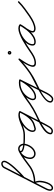

<svg xmlns="http://www.w3.org/2000/svg" viewBox="998 -1709 901 3175"><g transform="rotate(-90 1448.5 -121.5)"><path d="M95.2 -174.2C99.3 -169.1 106.9 -168.3 112 -172.5C174.5 -223.5 376.9 -422.3 378.7 -500.8C379.4 -530 357.7 -551.9 328.6 -551.9C297.5 -551.9 269.4 -533.9 255.3 -506.5C143 -287.5 30.7 -68.5 -81.7 150.5C-98.2 182.8 -119.5 218 -119.5 255.3C-119.5 281.9 -102.9 306.2 -74.4 306.2C9.2 306.2 47.2 148.1 47.2 83.8C47.2 54.2 41 19.1 23.9 -5.8C21.5 -9.3 16.8 -4.6 13.9 1C11 6.5 9.7 13 14 13C110.9 13 205.8 -11.1 285.9 -67.2C291.3 -71 292.6 -78.5 288.8 -83.9C285 -89.3 277.5 -90.6 272.1 -86.8C272.1 -86.8 272.1 -86.8 272.1 -86.8C196 -33.6 106 -11 14 -11C9.7 -11 6 -8.1 4 -4.2C2 -0.4 1.7 4.3 4.1 7.8C18.4 28.6 23.2 59.2 23.2 83.8C23.2 132.5 -9.2 282.2 -74.4 282.2C-89.4 282.2 -95.5 268.5 -95.5 255.3C-95.5 222.5 -74.9 190 -60.3 161.5C52 -57.5 164.3 -276.5 276.7 -495.5C286.7 -515 306.5 -527.9 328.6 -527.9C344.3 -527.9 355.1 -517.1 354.7 -501.4C353.1 -434.3 152.1 -236.1 96.9 -191.1C91.7 -186.9 91 -179.4 95.2 -174.2Z M269.2 -70.1C273 -64.7 280.4 -63.4 285.9 -67.2C367.6 -124.2 449.3 -195 538.6 -238.7C544.6 -241.6 547.1 -248.8 544.2 -254.7C541.2 -260.7 534.1 -263.2 528.1 -260.3C528.1 -260.3 528.1 -260.3 528.1 -260.3C437.5 -216 355 -144.7 272.1 -86.8C266.7 -83 265.4 -75.6 269.2 -70.1ZM544.3 -254.5C541.5 -260.5 534.3 -263.1 528.3 -260.4C456.5 -227.1 406.7 -150.4 406.7 -71.2C406.7 -21.8 443.3 16.7 493.2 16.7C586.2 16.7 659.6 -98.2 659.6 -182.5C659.6 -227.5 624.9 -272 578 -272C554.8 -272 526.4 -266.9 517.7 -242C517.7 -242 517.7 -242 517.7 -242C517.7 -242 517.7 -242 517.7 -242C484.5 -149.1 770.8 -159 810 -159C816.6 -159 822 -164.4 822 -171C822 -177.6 816.6 -183 810 -183C735 -183.1 632.7 -177.7 562.1 -206.8C550.7 -211.5 535 -219.2 540.3 -234C540.3 -234 540.3 -234 540.3 -234C540.3 -234 540.3 -234 540.3 -234C544.9 -247.1 566.6 -248 578 -248C611.5 -248 635.6 -214.2 635.6 -182.5C635.6 -111.7 572.5 -7.3 493.2 -7.3C456.5 -7.3 430.7 -34.9 430.7 -71.2C430.7 -141.1 475 -209.2 538.4 -238.6C544.4 -241.4 547 -248.5 544.3 -254.5Z M810 -159C810 -159 810 -159 810 -159C928 -159.2 1025.8 -244.1 1134.4 -244.1C1149 -244.1 1166.6 -241.2 1180 -235.1C1186.1 -232.3 1193.2 -235 1195.9 -241C1198.7 -247.1 1196 -254.2 1190 -256.9C1173.5 -264.5 1152.5 -268.1 1134.4 -268.1C1022.4 -268.1 926 -183.1 810 -183C803.4 -183 798 -177.6 798 -171C798 -164.4 803.4 -159 810 -159ZM1189.8 -257C1189.8 -257 1189.8 -257 1189.8 -257C1172.4 -264.7 1153.4 -268.1 1134.4 -268.1C1032.8 -268.1 854.2 -143.7 854.2 -32.4C854.2 -0.5 873.4 21.3 906.4 21.3C906.4 21.3 907.2 21.2 908 21C908.8 20.9 909.6 20.8 909.6 20.8C940.9 11.9 972.7 6.6 1002.7 -7C1096.2 -49.4 1155.1 -149.6 1198.8 -237.7C1201.7 -243.6 1199.3 -250.8 1193.3 -253.8C1187.4 -256.7 1180.2 -254.3 1177.2 -248.3C1177.2 -248.3 1177.2 -248.3 1177.2 -248.3C1136.4 -165.9 1080.7 -68.7 992.8 -28.9C964 -15.8 933.2 -10.9 903.1 -2.3C903 -2.3 903.9 -2.4 904.7 -2.5C905.6 -2.6 906.4 -2.7 906.4 -2.7C886.7 -2.7 878.2 -13.6 878.2 -32.4C878.2 -129.7 1046.1 -244.1 1134.4 -244.1C1150.1 -244.1 1165.7 -241.4 1180.2 -235C1186.2 -232.3 1193.3 -235.1 1196 -241.2C1198.7 -247.2 1195.9 -254.3 1189.8 -257ZM1193.5 -253.7C1187.5 -256.7 1180.3 -254.4 1177.3 -248.5C1108 -112.5 1038.6 23.5 969.3 159.5C969.3 159.6 969.4 159.4 969.5 159.2C969.6 158.9 969.8 158.7 969.8 158.8C947.9 194.6 915.9 279.8 870.5 279.8C862.2 279.8 838.5 276.7 838.5 265.4C838.5 167.7 1084.9 68.9 1161.5 29.3C1217.9 0.1 1273.8 -30.7 1325.9 -67.2C1331.3 -71 1332.6 -78.5 1328.8 -83.9C1325 -89.3 1317.5 -90.6 1312.1 -86.8C1312.1 -86.8 1312.1 -86.8 1312.1 -86.8C1257.2 -48.4 1198.1 -16.3 1138.5 14.1C1050.7 59.1 814.5 147.6 814.5 265.4C814.5 293.6 847.2 303.8 870.5 303.8C931.4 303.8 962.8 216.3 990.2 171.2C990.2 171.2 990.4 171 990.5 170.8C990.6 170.7 990.7 170.5 990.7 170.5C1060 34.5 1129.4 -101.5 1198.7 -237.5C1201.7 -243.5 1199.4 -250.7 1193.5 -253.7Z M1309.2 -70.1C1312.9 -64.7 1320.4 -63.4 1325.9 -67.2C1426.2 -137.1 1537.6 -235.8 1665.3 -235.8C1679 -235.8 1692.1 -234.8 1705.5 -233.1C1712.1 -232.3 1718.1 -236.9 1718.9 -243.5C1719.7 -250.1 1715.1 -256.1 1708.5 -256.9C1708.5 -256.9 1708.5 -256.9 1708.5 -256.9C1694 -258.7 1680 -259.8 1665.3 -259.8C1531.3 -259.8 1417.2 -160.1 1312.1 -86.8C1306.7 -83.1 1305.4 -75.6 1309.2 -70.1ZM1718.9 -243.3C1719.8 -249.9 1715.3 -255.9 1708.7 -256.9C1695.5 -258.8 1682.6 -259.7 1669.2 -259.7C1557.9 -259.7 1457.8 -201.9 1404 -104.4C1391.8 -82.4 1379.1 -54.2 1379.1 -28.4C1379.1 3.1 1398.5 25 1430.7 25C1556.9 25 1675 -139.6 1722.8 -237.7C1725.7 -243.7 1723.2 -250.9 1717.3 -253.8C1711.3 -256.7 1704.1 -254.2 1701.2 -248.3C1701.2 -248.3 1701.2 -248.3 1701.2 -248.3C1658.1 -159.7 1545.9 1 1430.7 1C1411.8 1 1403.1 -10 1403.1 -28.4C1403.1 -49.8 1414.9 -74.6 1425 -92.8C1474.7 -182.7 1566.6 -235.7 1669.2 -235.7C1681.5 -235.7 1693.2 -234.9 1705.3 -233.1C1711.9 -232.2 1717.9 -236.7 1718.9 -243.3ZM1701.2 -248.3C1701.2 -248.3 1701.2 -248.3 1701.2 -248.3C1650.3 -145.3 1599.3 -42.3 1548.3 60.7C1548.3 60.7 1548.3 60.6 1548.4 60.5C1548.4 60.4 1548.5 60.3 1548.5 60.3C1519 114.3 1452.6 285.1 1397.8 285.1C1382.1 285.1 1363 279 1363 260.4C1363 163.5 1617 59.2 1693.7 19.5C1744.5 -6.8 1795 -34.3 1841.9 -67.2C1847.3 -71 1848.6 -78.5 1844.8 -83.9C1841 -89.3 1833.5 -90.6 1828.1 -86.8C1714.5 -7 1339 131.8 1339 260.4C1339 293.1 1368.5 309.1 1397.8 309.1C1472.4 309.1 1534.6 135.9 1569.5 71.7C1569.5 71.7 1569.6 71.6 1569.6 71.5C1569.7 71.4 1569.7 71.3 1569.7 71.3C1620.8 -31.6 1671.8 -134.6 1722.8 -237.7C1725.7 -243.6 1723.3 -250.8 1717.3 -253.8C1711.4 -256.7 1704.2 -254.3 1701.2 -248.3Z M1825.1 -70.2C1828.9 -64.7 1836.4 -63.4 1841.8 -67.1C1919.3 -120.6 1995.1 -183.1 2065 -246.1C2070.1 -250.7 2067.4 -257.4 2062.4 -261.5C2057.5 -265.6 2050.4 -267.1 2046.8 -261.3C2010.3 -202 1840.9 23 1994 23C2073.6 23 2142.2 -23 2204.9 -67.2C2210.3 -71 2211.6 -78.5 2207.8 -83.9C2204 -89.3 2196.5 -90.6 2191.1 -86.8C2132.9 -45.9 2068 -1 1994 -1C1886.1 -1 2037.3 -200.1 2067.2 -248.7C2070.8 -254.6 2068.8 -260.7 2064.6 -264.1C2060.4 -267.6 2054.1 -268.5 2049 -263.9C1979.8 -201.6 1904.9 -139.8 1828.2 -86.9C1822.7 -83.1 1821.4 -75.6 1825.1 -70.2ZM2169 -414C2169 -410.6 2166.4 -408 2163 -408C2159.6 -408 2157 -410.6 2157 -414C2157 -417.4 2159.6 -420 2163 -420C2166.4 -420 2169 -417.4 2169 -414ZM2133 -414C2133 -397.5 2146.5 -384 2163 -384C2179.5 -384 2193 -397.5 2193 -414C2193 -430.5 2179.5 -444 2163 -444C2146.5 -444 2133 -430.5 2133 -414Z M2188.2 -70.1C2192 -64.7 2199.4 -63.4 2204.9 -67.2C2280.9 -120.2 2471.5 -244.8 2565.6 -244.8C2582.5 -244.8 2600.1 -241.2 2614 -231.2C2620.2 -226.8 2626.8 -229.9 2630.1 -235.1C2633.5 -240.3 2633.6 -247.6 2627 -251.4C2606.1 -263.5 2589.1 -268.1 2564.3 -268.1C2456.1 -268.1 2282.1 -150.4 2282.1 -34.2C2282.1 4.5 2307 19.3 2342.7 19.3C2463.8 19.3 2582.2 -136.7 2634.5 -232.2C2638.4 -239.3 2635 -245.6 2629.8 -248.5C2624.5 -251.4 2617.3 -250.8 2613.5 -243.8C2580.3 -183.3 2498.3 -98.5 2498.3 -31.6C2498.3 2.7 2531.4 16.7 2561 16.7C2630.7 16.7 2714.3 -27.9 2769.9 -67.2C2775.3 -71 2776.6 -78.5 2772.8 -83.9C2769 -89.3 2761.5 -90.6 2756.1 -86.8C2756.1 -86.8 2756.1 -86.8 2756.1 -86.8C2704.7 -50.5 2625.4 -7.3 2561 -7.3C2545.6 -7.3 2522.3 -12 2522.3 -31.6C2522.3 -83.4 2606 -180.2 2634.5 -232.2C2638.4 -239.2 2635 -245.6 2629.8 -248.5C2624.5 -251.4 2617.3 -250.8 2613.5 -243.8C2566.1 -157.2 2453.1 -4.7 2342.7 -4.7C2320.2 -4.7 2306.1 -9.2 2306.1 -34.2C2306.1 -136.6 2469.8 -244.1 2564.3 -244.1C2585 -244.1 2597.8 -240.6 2615 -230.6C2621.6 -226.8 2627.9 -229.6 2631.1 -234.5C2634.2 -239.4 2634.2 -246.3 2628 -250.8C2609.9 -263.7 2587.6 -268.8 2565.6 -268.8C2459.2 -268.8 2276 -146.1 2191.1 -86.8C2185.7 -83 2184.4 -75.6 2188.2 -70.1Z M2753.2 -68.7C2757.1 -63.3 2764.5 -62 2770 -65.9C2852.7 -124.7 2941.2 -183.1 3012.6 -255.6C3017.2 -260.3 3017.1 -267.9 3012.4 -272.6C3007.7 -277.2 3000.1 -277.1 2995.4 -272.4C2995.4 -272.4 2995.4 -272.4 2995.4 -272.4C2925.1 -200.9 2837.6 -143.4 2756 -85.4C2750.6 -81.6 2749.4 -74.1 2753.2 -68.7Z"/></g></svg>

Font: FRB American Cursive Guidelines Light
Style: Italic
Weight: 300
Italic angle: -25°
Version: Version 2.0;Modular Font Editor K font №1